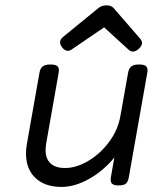

<svg xmlns="http://www.w3.org/2000/svg" viewBox="-20 -702 640 732"><path d="M412.6 -671.9 514.2 -554.7Q521.5 -546.4 521.5 -538.1Q521.5 -527.8 509.8 -516.6Q498 -505.4 486.8 -505.4Q478.5 -505.4 471.2 -511.7L377 -597.7L252.9 -513.2Q246.1 -508.3 238.3 -508.3Q226.6 -508.3 216.3 -522Q209 -531.7 209 -541Q209 -551.3 220.2 -561L356 -671.9Q368.2 -681.6 385.7 -681.6Q403.8 -681.6 412.6 -671.9ZM542.5 -434.1Q542.5 -432.1 541.5 -424.3L471.2 -26.9Q468.3 -9.3 460.2 -2.2Q452.1 4.9 433.1 4.9H432.1Q416 4.9 408.9 -0.2Q401.9 -5.4 401.9 -16.6Q401.9 -19 402.8 -26.9L416 -101.6Q375 -51.3 320.3 -20.3Q265.6 10.7 213.4 10.7Q171.9 10.7 141.6 -4.9Q111.3 -20.5 95.2 -49.1Q79.1 -77.6 79.1 -116.2Q79.1 -134.8 82.5 -153.3L130.4 -424.3Q133.3 -441.4 142.8 -448.7Q152.3 -456.1 171.9 -456.1H172.9Q189.9 -456.1 197.3 -450.9Q204.6 -445.8 204.6 -434.1Q204.6 -432.1 203.6 -424.3L156.2 -155.8Q153.8 -140.1 153.8 -129.4Q153.8 -97.2 172.4 -79.3Q190.9 -61.5 228.5 -61.5Q270.5 -61.5 315.9 -88.1Q361.3 -114.7 395.5 -160.4Q429.7 -206.1 439 -259.8L468.3 -424.3Q471.2 -441.4 480.7 -448.7Q490.2 -456.1 509.8 -456.1H510.7Q527.8 -456.1 535.2 -450.9Q542.5 -445.8 542.5 -434.1Z"/></svg>

Font: Courier Prime Sans
Style: Italic
Weight: 400
Italic angle: -10°
Designer: Alan Dague-Greene
Foundry: Quote-Unquote Apps
Version: Version 3.020